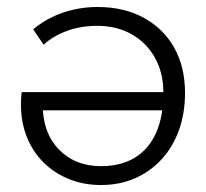

<svg xmlns="http://www.w3.org/2000/svg" viewBox="-20 -515 590 550"><path d="M269 15Q217 15 172.8 -4Q128.5 -23 96.8 -58Q65 -93 50.2 -142Q35.5 -191 42 -251H461L459 -199H79L102 -219Q102 -134.5 148.8 -86.8Q195.5 -39 269 -39Q326.5 -39 366.5 -63.5Q406.5 -88 427.2 -134.8Q448 -181.5 448 -249Q448 -306.5 423.8 -349.8Q399.5 -393 356.8 -417Q314 -441 259 -441Q212 -441 172.5 -426.8Q133 -412.5 105 -387L75 -431Q99.5 -451.5 128.8 -465.8Q158 -480 191 -487.5Q224 -495 259 -495Q334.5 -495 391 -464.5Q447.5 -434 478.8 -378.8Q510 -323.5 510 -249Q510 -190.5 492.5 -142Q475 -93.5 442.8 -58.5Q410.5 -23.5 366.5 -4.2Q322.5 15 269 15Z"/></svg>

Font: Geologica Roman Thin
Style: Regular
Weight: 250
Designer: Sindre Bremnes, Frode Helland
Foundry: Monokrom Skriftforlag AS
Version: Version 1.010;gftools[0.9.28]